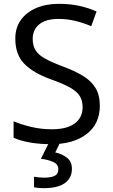

<svg xmlns="http://www.w3.org/2000/svg" viewBox="-20 -744 589 1004"><path d="M502 -191Q502 -96 433 -43Q364 10 247 10Q187 10 136 1Q85 -8 51 -24V-110Q87 -94 140.5 -81Q194 -68 251 -68Q331 -68 371.5 -99Q412 -130 412 -183Q412 -218 397 -242Q382 -266 345.5 -286.5Q309 -307 244 -330Q153 -363 106.5 -411Q60 -459 60 -542Q60 -599 89 -639.5Q118 -680 169.5 -702Q221 -724 288 -724Q347 -724 396 -713Q445 -702 485 -684L457 -607Q420 -623 376.5 -634Q333 -645 286 -645Q219 -645 185 -616.5Q151 -588 151 -541Q151 -505 166 -481Q181 -457 215 -438Q249 -419 307 -397Q370 -374 413.5 -347.5Q457 -321 479.5 -284Q502 -247 502 -191ZM356 139Q356 187 319 213.5Q282 240 208 240Q176 240 158 235V180Q167 182 182 183.5Q197 185 211 185Q247 185 266 175.5Q285 166 285 141Q285 115 258.5 103Q232 91 194 86L237 0H295L269 53Q305 61 330.5 81Q356 101 356 139Z"/></svg>

Font: Noto Sans Coptic
Style: Regular
Weight: 400
Designer: Monotype Design Team, Denis Moyogo Jacquerye
Foundry: Monotype Imaging Inc.
Version: Version 2.002; ttfautohint (v1.8.4.7-5d5b)